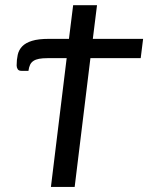

<svg xmlns="http://www.w3.org/2000/svg" viewBox="-20 -736 584 756"><path d="M251.5 -583 268 -715.5H362L345.5 -583H543.5L534 -507H336L274 0H180.5L242.5 -507H167Q147.5 -507 134 -504.5Q120.5 -502 111.8 -496.2Q103 -490.5 98.5 -481Q94 -471.5 92 -457H65Q53.5 -457 49.5 -463.8Q45.5 -470.5 45.5 -478.5Q45.5 -501 49.8 -520.2Q54 -539.5 67.5 -553.5Q81 -567.5 106 -575.2Q131 -583 173 -583Z"/></svg>

Font: Lato
Style: Italic
Weight: 400
Italic angle: -7°
Designer: Lukasz Dziedzic
Foundry: tyPoland Lukasz Dziedzic
Version: Version 2.007; 2014-02-27